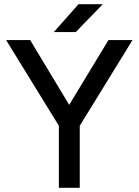

<svg xmlns="http://www.w3.org/2000/svg" viewBox="-20 -890 657 910"><path d="M259 -294 9 -700H123L308 -393L494 -700H608L358 -294V0H259ZM352 -870H467L339 -738H235Z"/></svg>

Font: Oak Sans Medium
Style: Regular
Weight: 500
Designer: Erik Kennedy, Walven
Foundry: Erik Kennedy, Walven
Version: Version 1.000